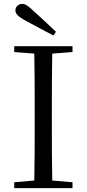

<svg xmlns="http://www.w3.org/2000/svg" viewBox="-20 -965 445 985"><path d="M267 -802C229 -838 192 -873 156 -905C125 -935 110 -945 94 -945C74 -945 59 -930 59 -912C59 -895 73 -879 115 -857C160 -832 207 -808 254 -783ZM53 -698 156 -690C158 -591 158 -491 158 -391V-337C158 -236 158 -137 156 -39L53 -30V0H352V-30L248 -39C246 -137 246 -237 246 -337V-391C246 -492 246 -592 248 -690L352 -698V-728H53Z"/></svg>

Font: Noto Serif CJK KR
Style: Regular
Weight: 400
Designer: Ryoko NISHIZUKA 西塚涼子 (kana & ideographs); Frank Grießhammer (Latin, Greek & Cyrillic); Wenlong ZHANG 张文龙 (bopomofo); San
Foundry: Adobe
Version: Version 2.001;hotconv 1.1.0;makeotfexe 2.6.0